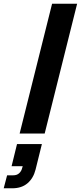

<svg xmlns="http://www.w3.org/2000/svg" viewBox="-105 -720 436 1035"><path d="M0.8 0 175.8 -700H310.8L135.8 0ZM-85 295 -66.7 225H-33.3Q-14.2 225 -2.1 214.2Q10 203.3 14.2 186.7L17.5 175.8H-42.5L-13.3 56.7H120.8L86.7 194.2Q75 240.8 43.3 267.9Q11.7 295 -39.2 295Z"/></svg>

Font: Funnel Sans
Style: Bold Italic
Weight: 700
Italic angle: -14.036°
Designer: NORD ID, Kristian Moeller
Foundry: Dicotype
Version: Version 1.000